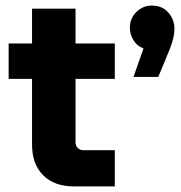

<svg xmlns="http://www.w3.org/2000/svg" viewBox="-20 -669 651 689"><path d="M246 0Q175 0 135 -40Q95 -80 95 -150V-386H11V-513H95V-638H251V-513H392V-386H251V-159Q251 -146 259 -138Q267 -130 280 -130H392V0ZM459 -393 495 -495Q471 -504 458.5 -525.5Q446 -547 446 -569Q446 -603 469.5 -626Q493 -649 525 -649Q562 -649 584 -624Q606 -599 606 -565Q606 -535 589 -492L548 -393Z"/></svg>

Font: MuseoModerno
Style: Bold
Weight: 700
Designer: Pablo Cosgaya, Héctor Gatti, Marcela Romero, and the Authors of The MuseoModerno Project.
Foundry: Omnibus-Type Team
Version: Version 1.001